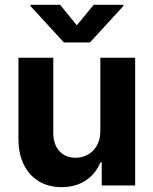

<svg xmlns="http://www.w3.org/2000/svg" viewBox="-20 -770 637 797"><path d="M396.5 -530.3H541V0H402.3V-95.7H396.5Q377.4 -48.3 335.7 -20.8Q293.9 6.8 235.4 6.8Q182.1 6.8 141.8 -17.1Q101.6 -41 79.1 -86.2Q56.6 -131.3 56.6 -192.4V-530.3H201.2V-217.8Q201.2 -170.9 226.3 -143.1Q251.5 -115.2 293.9 -115.2Q321.3 -115.2 344.7 -128.2Q368.2 -141.1 382.3 -166Q396.5 -190.9 396.5 -225.6ZM298.8 -665 369.1 -750H492.2V-745.1L353.5 -593.8H245.1L106.4 -745.1V-750H229.5Z"/></svg>

Font: Pretendard
Style: Bold
Weight: 700
Designer: Base glyphs from Inter by Rasmus Andersson; Hangeul glyphs from Noto Sans CJK(Source Han Sans) by Jang Soo-young and Kan
Foundry: Kil Hyung-jin
Version: Version 1.309